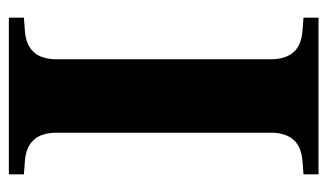

<svg xmlns="http://www.w3.org/2000/svg" viewBox="-173 -567 740 434"><g transform="rotate(90 197.0 -350.0)"><path d="M280 -108Q280 -74 296.5 -56Q313 -38 347 -36L374 -34V0H20V-34L47 -36Q81 -38 97.5 -56Q114 -74 114 -108V-592Q114 -626 97.5 -644Q81 -662 47 -664L20 -666V-700H374V-666L347 -664Q313 -662 296.5 -644Q280 -626 280 -592Z"/></g></svg>

Font: Redaction
Style: Bold
Weight: 700
Designer: Jeremy Mickel / Forest Young
Foundry: MCKL
Version: Version 2.001; Redaction Bold